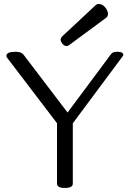

<svg xmlns="http://www.w3.org/2000/svg" viewBox="-20 -935 653 967"><path d="M315.4 -703.1Q303.7 -703.1 293.9 -715.3Q285.2 -726.6 285.2 -735.4Q285.2 -743.7 295.4 -753.9L460.9 -908.2Q468.3 -915 478 -915Q496.6 -915 512.2 -895Q523.9 -878.9 523.9 -865.2Q523.9 -852.1 513.7 -844.7L328.1 -708Q321.8 -703.1 315.4 -703.1ZM306.6 11.7Q267.1 11.7 267.1 -10.3V-314.5L15.6 -644.5Q12.2 -648.4 12.2 -653.3Q12.2 -674.3 58.1 -674.3Q87.4 -674.3 98.1 -660.2L320.3 -368.2L540.5 -664.1Q547.9 -674.3 570.3 -674.3Q601.1 -674.3 601.1 -658.7Q601.1 -655.8 599.1 -653.3L346.7 -314V-10.3Q346.7 11.7 306.6 11.7Z"/></svg>

Font: Gayathri
Style: Regular
Weight: 400
Designer: Binoy Dominic <binoy.domenic@gmail.com>
Foundry: SMC
Version: Version 1.000